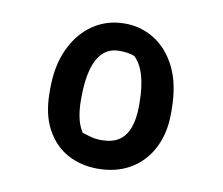

<svg xmlns="http://www.w3.org/2000/svg" viewBox="-60 -834 720 620"><g transform="rotate(10 300.0 -523.5)"><path d="M303 -762Q356 -762 400.5 -734Q445 -706 472 -651Q499 -596 499 -513V-501Q499 -436 473.5 -387Q448 -338 402.5 -311.5Q357 -285 296 -285Q242 -285 198 -308.5Q154 -332 127.5 -380.5Q101 -429 101 -502V-514Q101 -589 127 -644.5Q153 -700 198.5 -731Q244 -762 303 -762ZM300 -672Q268 -672 247 -652.5Q226 -633 215.5 -595Q205 -557 205 -501V-494Q205 -463 210.5 -437Q216 -411 229 -391Q244 -386 259 -382Q274 -378 292 -378Q327 -378 349 -392Q371 -406 382 -435.5Q393 -465 393 -507V-516Q393 -568 382.5 -605.5Q372 -643 350 -664Q340 -668 328 -670Q316 -672 300 -672Z"/></g></svg>

Font: Recursive Monospace Casual SemiBold
Style: Regular
Weight: 600
Version: Version 1.047